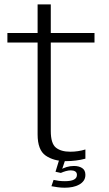

<svg xmlns="http://www.w3.org/2000/svg" viewBox="-20 -746 510 896"><path d="M288 6Q335.5 6 378.5 -5.5V-48.5Q344.5 -38 308 -38Q264.5 -38 240.8 -57.2Q217 -76.5 217 -135V-547.5H421V-592H217V-725.5H155.5V-592H14.5V-547.5H155.5V-119Q155.5 -46 193 -20Q230.5 6 288 6ZM282.5 130Q301.5 130 318.8 126.5Q336 123 349.5 115.5Q363 108 370.8 96.8Q378.5 85.5 378.5 70Q378.5 48 363.2 38.2Q348 28.5 325.5 28.5Q307.5 28.5 290.8 33.5Q274 38.5 265 45.5L264 61Q275 56 287.2 52.5Q299.5 49 310.5 49Q323 49 331 54Q339 59 339 70Q339 85 325 92.2Q311 99.5 283 99.5Q267.5 99.5 254 97.8Q240.5 96 230 93.5L220 123Q233.5 125.5 249.5 127.8Q265.5 130 282.5 130ZM264 61 285 -1.5H256.5L239 55.5Z"/></svg>

Font: Anybody Thin Light
Style: Regular
Weight: 300
Version: Version 1.113;gftools[0.9.25]